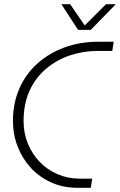

<svg xmlns="http://www.w3.org/2000/svg" viewBox="-20 -900 575 920"><path d="M353 0Q283 0 226 -25.5Q169 -51 128 -95.5Q87 -140 64.5 -198Q42 -256 42 -320Q42 -405 72.5 -475Q103 -545 158.5 -595Q214 -645 288.5 -672.5Q363 -700 452 -700H525L518 -656H448Q380 -656 316.5 -635Q253 -614 202 -571.5Q151 -529 122 -466Q93 -403 93 -319Q93 -262 113.5 -212Q134 -162 170 -124.5Q206 -87 255.5 -65.5Q305 -44 362 -44H422L415 0ZM354 -757 274 -880H316L386 -778L488 -880H535L415 -757Z"/></svg>

Font: MuseoModerno Thin ExtraLight
Style: Italic
Weight: 250
Italic angle: -9°
Version: Version 1.003